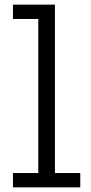

<svg xmlns="http://www.w3.org/2000/svg" viewBox="-20 -810 395 830"><path d="M217.5 -62H327V0H36V-62H145.5V-728H36V-790H217.5Z"/></svg>

Font: Hepta Slab ExtraLight
Style: Regular
Weight: 400
Version: Version 1.102